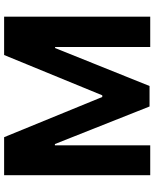

<svg xmlns="http://www.w3.org/2000/svg" viewBox="74 -842 768 956"><g transform="rotate(-90 458.0 -364.0)"><path d="M63.5 -727.5H252.9L453.1 -238.8H461.4L662.1 -727.5H853V0H702.1V-473.6H696.8L507.8 -3.4H405.8L218.8 -474.6H212.4V0H63.5Z"/></g></svg>

Font: Konkhmer Sleokchher
Style: Regular
Weight: 400
Designer: Suon May Sophanith
Version: Version 1.000; ttfautohint (v1.8.4.7-5d5b);gftools[0.9.23]